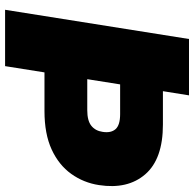

<svg xmlns="http://www.w3.org/2000/svg" viewBox="-24 -720 745 736"><g transform="rotate(90 348.0 -352.5)"><path d="M18 0 130 -705H346L330 -605H458Q590 -605 648.5 -537.5Q707 -470 690 -360Q681 -301 647 -253.5Q613 -206 553.5 -178.5Q494 -151 406 -151H258L234 0ZM284 -315H403Q443 -315 462.5 -330.5Q482 -346 486 -374Q491 -406 475.5 -423.5Q460 -441 418 -441H304Z"/></g></svg>

Font: Winston Black
Style: Italic
Weight: 900
Italic angle: -9°
Designer: Original fonts by Vernon Adams / Changes by Cristiano Sobral
Foundry: VOriginal fonts by Vernon Adams / Changes by Cristiano Sobral
Version: Version 2.503;July 17, 2020;FontCreator 13.0.0.2655 64-bit